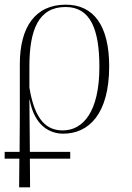

<svg xmlns="http://www.w3.org/2000/svg" viewBox="-38 -563 565 823"><path d="M-18 117H45L44 240H91L90 117H263V88H90L88 -136H89C110 -21 178 10 233 10C343 10 430 -75 430 -279C430 -452 364 -543 244 -543C113 -543 47 -447 47 -288V-75L46 88H-18ZM231 -4C164 -4 111 -45 88 -188V-278C88 -437 128 -533 243 -533C350 -533 388 -437 388 -276C388 -84 318 -4 231 -4Z"/></svg>

Font: Noto Serif Display SemiCondensed ExtraLight
Style: Regular
Weight: 200
Width: 4
Designer: Monotype Design Team
Foundry: Monotype Imaging Inc.
Version: Version 2.009